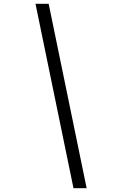

<svg xmlns="http://www.w3.org/2000/svg" viewBox="-20 -843 640 1006"><path d="M365 143 166 -823H235L434 143Z"/></svg>

Font: Iosevka Aile Light
Style: Italic
Weight: 300
Italic angle: -9°
Designer: Belleve Invis
Foundry: Belleve Invis
Version: Version 31.1.0; ttfautohint (v1.8.4)